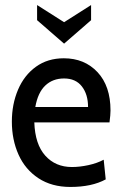

<svg xmlns="http://www.w3.org/2000/svg" viewBox="-20 -731 479 761"><path d="M27 -249Q27 -318 51.5 -375.5Q76 -433 122.5 -466.5Q169 -500 233 -500Q315 -500 366.5 -445Q418 -390 418 -293Q418 -276 414 -246H116Q119 -159 159.5 -114Q200 -69 265 -69Q296 -69 330.5 -76.5Q365 -84 391 -98L399 -20Q344 10 259 10Q185 10 132.5 -24.5Q80 -59 53.5 -118Q27 -177 27 -249ZM329 -307Q329 -357 304.5 -388.5Q280 -420 234 -420Q189 -420 159.5 -392Q130 -364 120 -307ZM127 -651V-711L234 -643L341 -711V-651L234 -558Z"/></svg>

Font: Cabin Condensed
Style: Regular
Weight: 400
Width: 3
Designer: Pablo Impallari
Foundry: Pablo Impallari. http://www.impallari.com Igino Marini. http://www.ikern.com
Version: Version 2.200